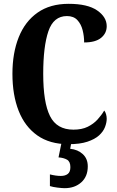

<svg xmlns="http://www.w3.org/2000/svg" viewBox="-20 -744 613 1004"><path d="M338 10Q240 10 175 -36Q110 -82 77.5 -164.5Q45 -247 45 -358Q45 -467 78 -549.5Q111 -632 176.5 -678Q242 -724 339 -724Q438 -724 488 -689.5Q538 -655 538 -607Q538 -570 508.5 -546Q479 -522 420 -522Q420 -555 412 -586.5Q404 -618 384.5 -639Q365 -660 330 -660Q260 -660 233 -580.5Q206 -501 206 -358Q206 -208 241.5 -137Q277 -66 364 -66Q408 -66 438.5 -81Q469 -96 490 -119Q511 -142 525 -166Q531 -159 534.5 -147Q538 -135 538 -123Q538 -103 529 -79.5Q520 -56 498 -36Q476 -16 437 -3Q398 10 338 10ZM318 240Q305 240 280.5 237Q256 234 241 229V168Q273 176 298 176Q321 176 334.5 165.5Q348 155 348 130Q348 101 330.5 91Q313 81 286 79L304 -9H355L347 34Q387 38 413 62Q439 86 439 126Q439 179 405 209.5Q371 240 318 240Z"/></svg>

Font: Noto Serif Ethiopic ExtraCondensed ExtraBold
Style: Regular
Weight: 800
Width: 2
Designer: Monotype Design Team
Foundry: Monotype Imaging Inc.
Version: Version 2.102; ttfautohint (v1.8.4.7-5d5b)